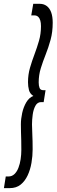

<svg xmlns="http://www.w3.org/2000/svg" viewBox="-74 -760 296 990"><path d="M197.8 -643.2Q197.8 -595 186.9 -555.2Q176 -515.4 161.7 -479.4Q147.3 -443.4 136.4 -408.2Q125.5 -373.1 125.5 -335.2Q125.5 -318 130 -306.5Q134.5 -295 149 -295H160.9L151.1 -233.5H137.8Q118.9 -233.5 108.5 -214.4Q98.1 -195.3 94.6 -168.6Q91 -141.8 91 -118.5Q91 -95.4 92.7 -65.6Q94.3 -35.7 94.3 10.6Q94.3 44.4 88.3 79.5Q82.4 114.6 68.7 144.1Q55 173.6 32.6 191.8Q10.2 210 -23.8 210H-53.8L-44.3 150H-30.9Q-12.4 150 0.4 137.7Q13.3 125.4 21 105.3Q28.8 85.2 32.4 61.2Q36 37.2 36 13.1Q36 -14.7 35.5 -36.3Q35 -57.8 34.3 -77.5Q33.7 -97.3 33.7 -118.9Q33.7 -146.7 40.4 -177.4Q47.2 -208 61.5 -232.4Q75.9 -256.8 98 -265.3Q80.5 -276.3 75.4 -295.4Q70.4 -314.5 70.4 -336Q70.4 -375.2 80.7 -410.6Q90.9 -445.9 103.9 -480Q116.8 -514.2 127.1 -549.8Q137.3 -585.4 137.3 -624.9Q137.3 -642.1 133.8 -654.2Q130.3 -666.4 122.7 -673.5Q115.1 -680.6 103.4 -680.6H87.2L97.4 -740.3H131.2Q151.9 -740.3 167 -729Q182.1 -717.7 190 -696.1Q197.8 -674.4 197.8 -643.2Z"/></svg>

Font: Georama ExtraCondensed Thin
Style: Italic
Weight: 100
Width: 2
Italic angle: -9°
Designer: Jean-Baptiste Levee
Foundry: Production Type
Version: Version 1.001